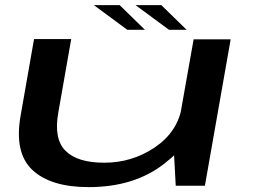

<svg xmlns="http://www.w3.org/2000/svg" viewBox="-20 -742 1009 767"><path d="M682 0H798.5L901.5 -585H753.5L674.5 -139.5ZM264.5 -586H116L62.5 -281Q36 -132 109.2 -63.2Q182.5 5.5 334 5.5Q516.5 5.5 635.8 -87.8Q755 -181 769 -262.5L706.5 -315.5Q689.5 -215 598.8 -153.5Q508 -92 396.5 -92Q289 -92 241.5 -139.8Q194 -187.5 213 -293ZM655 -623H725.5L624.5 -721.5H521.5ZM488.5 -623H559L458 -721.5H355Z"/></svg>

Font: Anybody ExtraExpanded Medium
Style: Italic
Weight: 500
Width: 8
Italic angle: -10°
Version: Version 1.113;gftools[0.9.25]